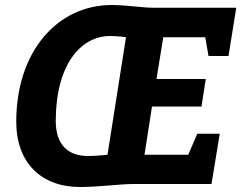

<svg xmlns="http://www.w3.org/2000/svg" viewBox="-20 -736 965 768"><path d="M633 -587H801L814 -512H894L925 -705H595C547 -705 488 -716 427 -716C211 -716 45 -532 45 -249C45 -85 145 12 300 12C379 12 456 0 515 0H826L859 -201H769L733 -117H558L588 -310H786L803 -420H606ZM410 -117C410 -117 367 -112 332 -112C253 -112 203 -156 203 -252C203 -477 303 -592 420 -592C455 -592 484 -587 484 -587Z"/></svg>

Font: Bitter
Style: Bold Italic
Weight: 700
Designer: Sol Matas
Foundry: Sol Matas
Version: Version 1.002